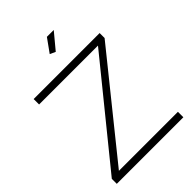

<svg xmlns="http://www.w3.org/2000/svg" viewBox="-261 -1033 1148 1148"><g transform="rotate(-45 313.5 -458.5)"><path d="M330 -816 295 -832 356 -917H414ZM30 -42 535 -664H37V-710H595V-668L94 -46H593V0H30Z"/></g></svg>

Font: Oxford Sans
Style: Regular
Weight: 300
Designer: Matt McInerney, Pablo Impallari, Rodrigo Fuenzalida
Foundry: Matt McInerney, Pablo Impallari, Rodrigo Fuenzalida
Version: Version 3.000g; ttfautohint (v1.5) -l 8 -r 28 -G 28 -x 14 -D